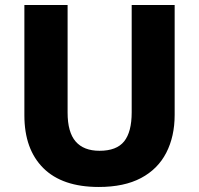

<svg xmlns="http://www.w3.org/2000/svg" viewBox="-20 -734 792 764"><path d="M675 -277Q675 -191 641.5 -126Q608 -61 541 -25.5Q474 10 373 10Q228 10 152.5 -65Q77 -140 77 -275V-714H249V-286Q249 -208 281 -171Q313 -134 376 -134Q444 -134 474 -171.5Q504 -209 504 -287V-714H675Z"/></svg>

Font: Noto Sans Cherokee ExtraBold
Style: Regular
Weight: 800
Designer: Monotype Design Team
Foundry: Monotype Imaging Inc.
Version: Version 2.001; ttfautohint (v1.8.4.7-5d5b)